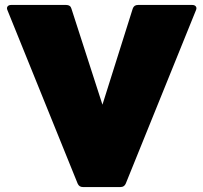

<svg xmlns="http://www.w3.org/2000/svg" viewBox="-20 -754 820 774"><path d="M314 0Q299 0 293 -14L10 -713Q6 -722 10.5 -728Q15 -734 25 -734H247Q264 -734 268 -719L393 -332L515 -719Q520 -734 536 -734H755Q765 -734 769.5 -728Q774 -722 770 -713L487 -14Q481 0 466 0Z"/></svg>

Font: LINE Seed Sans Heavy
Style: Regular
Weight: 900
Designer: LINE VX Design & Dalton Maag Ltd & Sandoll Inc
Foundry: Dalton Maag Ltd
Version: Version 1.003